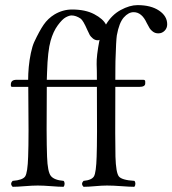

<svg xmlns="http://www.w3.org/2000/svg" viewBox="-20 -718 667 743"><path d="M162.1 -111.8Q164.1 -52.7 177 -36.9Q189.9 -21 226.1 -18.1Q230 -14.2 230 -7.1Q230 0 226.1 4.9Q208 4.9 177.5 2.4Q147 0 126 0Q106 0 76.4 2.4Q46.9 4.9 28.8 4.9Q17.6 -6.3 28.8 -18.1Q67.9 -21 77.4 -35.4Q86.9 -49.8 88.9 -111.8Q91.8 -184.1 89.4 -381.8H26.9Q22 -381.8 22 -388.2V-391.1Q22 -409.2 43.9 -409.2H88.9Q88.9 -432.1 91.3 -459Q93.8 -485.8 99.4 -512.5Q105 -539.1 112.3 -555.2Q132.3 -598.1 148.9 -622.3Q165.5 -646.5 190.9 -662.1Q223.1 -681.2 258.8 -681.2Q310.5 -681.2 344.7 -663.1Q378.9 -645 390.1 -623Q412.1 -660.2 447 -679.2Q481.9 -698.2 512.2 -698.2Q564 -698.2 595.5 -677Q627 -655.8 627 -624Q627 -608.9 616.9 -598.9Q606.9 -588.9 592.8 -588.9Q580.6 -588.9 571.8 -595.5Q563 -602.1 559.1 -608.6Q555.2 -615.2 547.9 -628.9Q528.8 -670.9 497.1 -670.9Q477.1 -670.9 459 -650.4Q440.9 -629.9 432.1 -581.1Q429.2 -562 426.8 -481.9Q426.8 -473.6 426.5 -455.8Q426.3 -438 426.3 -409.2H534.2Q542 -409.2 542 -402.8V-395Q542 -381.8 519 -381.8H426.3Q425.3 -160.6 426.8 -111.8Q428.7 -49.8 439.9 -35.4Q451.2 -21 500 -18.1Q503.9 -14.2 503.9 -7.1Q503.9 0 500 4.9Q481.9 4.9 449.5 2.4Q417 0 394 0Q375 0 348.4 2.4Q321.8 4.9 303.2 4.9Q292 -6.3 303.2 -18.1Q335.4 -21 343.8 -35.9Q352.1 -50.8 354 -111.8Q356.4 -174.8 355 -381.8H161.1Q159.2 -186 162.1 -111.8ZM355 -409.2Q355 -449.2 354 -469.2Q353 -501.5 365.2 -564Q361.3 -562 359.9 -562Q347.7 -562 339.4 -569.1Q331.1 -576.2 327.6 -582Q324.2 -587.9 317.9 -602.1Q301.8 -639.2 292 -646Q273.9 -658.2 256.8 -658.2Q248 -658.2 234.6 -651.1Q221.2 -644 203.6 -620.1Q186 -596.2 175.8 -560.1Q164.6 -521 162.1 -438Q161.6 -430.2 161.1 -409.2Z"/></svg>

Font: Linux Libertine Display
Style: Regular
Weight: 400
Designer: Philipp H. Poll
Foundry: Philipp H. Poll
Version: Version 5.0.9